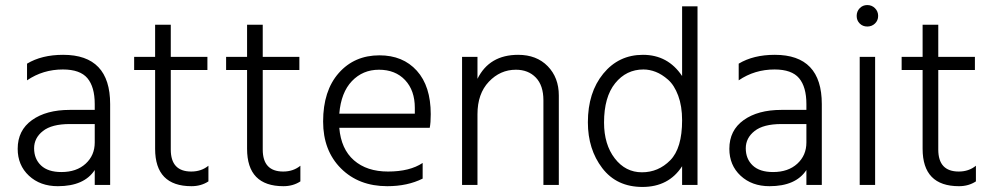

<svg xmlns="http://www.w3.org/2000/svg" viewBox="-20 -732 3928 760"><path d="M355 -241V-168C355 -134 343 -106 319 -84C295 -62 263 -51 223 -51C187.7 -51 160.8 -59.7 142.5 -77C124.2 -94.3 115 -117 115 -145C115 -172.3 126.7 -195.2 150 -213.5C173.3 -231.8 208.7 -241 256 -241ZM87 -414C129 -442.7 176.3 -457 229 -457C274.3 -457 306.7 -445.5 326 -422.5C345.3 -399.5 355 -365.3 355 -320V-297H256C194 -297 144.2 -283.5 106.5 -256.5C68.8 -229.5 50 -191.7 50 -143C50 -99.7 64.8 -64.2 94.5 -36.5C124.2 -8.8 162.3 5 209 5C278.3 5 327 -16.3 355 -59V0H416V-320C416 -450 354 -515 230 -515C173.3 -515 125.7 -503.3 87 -480Z M656 -455H801V-507H656V-634H594V-507H511V-455H594V-143C594 -44.3 642 5 738 5C763.3 5 785.7 -1.3 805 -14V-76C786.3 -60.7 763.7 -53 737 -53C683 -53 656 -82 656 -140Z M1020 -455H1165V-507H1020V-634H958V-507H875V-455H958V-143C958 -44.3 1006 5 1102 5C1127.3 5 1149.7 -1.3 1169 -14V-76C1150.3 -60.7 1127.7 -53 1101 -53C1047 -53 1020 -82 1020 -140Z M1622 -282H1323C1327.7 -338 1344.3 -381 1373 -411C1401.7 -441 1437.3 -456 1480 -456C1523.3 -456 1557.8 -442.3 1583.5 -415C1609.2 -387.7 1622 -351 1622 -305ZM1653 -87C1619 -64.3 1573.3 -53 1516 -53C1460 -53 1415 -67.8 1381 -97.5C1347 -127.2 1327.7 -170 1323 -226H1681C1683.7 -239.3 1685 -257.3 1685 -280C1685 -354 1666.7 -411.3 1630 -452C1593.3 -492.7 1544 -513 1482 -513C1416 -513 1362.3 -489.7 1321 -443C1279.7 -396.3 1259 -332.3 1259 -251C1259 -174.3 1282.5 -112.5 1329.5 -65.5C1376.5 -18.5 1437.7 5 1513 5C1566.3 5 1613 -5 1653 -25Z M1870 -507H1809V0H1870V-280C1870 -334 1885 -376.8 1915 -408.5C1945 -440.2 1980.7 -456 2022 -456C2054.7 -456 2081 -445.7 2101 -425C2121 -404.3 2131 -374.3 2131 -335V0H2192V-354C2192 -401.3 2177.3 -440 2148 -470C2118.7 -500 2079.7 -515 2031 -515C1955 -515 1901.3 -483.3 1870 -420Z M2521 -50C2477.7 -50 2441.8 -68.3 2413.5 -105C2385.2 -141.7 2371 -189 2371 -247C2371 -314.3 2385.7 -366.2 2415 -402.5C2444.3 -438.8 2481.7 -457 2527 -457C2543 -457 2559.2 -453.8 2575.5 -447.5C2591.8 -441.2 2608.2 -430.8 2624.5 -416.5C2640.8 -402.2 2654.2 -381.2 2664.5 -353.5C2674.8 -325.8 2680 -293.3 2680 -256C2680 -182 2664.3 -129.2 2633 -97.5C2601.7 -65.8 2564.3 -50 2521 -50ZM2680 -707V-431C2642.7 -487 2591 -515 2525 -515C2461 -515 2408.7 -490.2 2368 -440.5C2327.3 -390.8 2307 -326.7 2307 -248C2307 -176.7 2326 -116.2 2364 -66.5C2402 -16.8 2455 8 2523 8C2592.3 8 2644.7 -19.3 2680 -74V0H2741V-707Z M3172 -241V-168C3172 -134 3160 -106 3136 -84C3112 -62 3080 -51 3040 -51C3004.7 -51 2977.8 -59.7 2959.5 -77C2941.2 -94.3 2932 -117 2932 -145C2932 -172.3 2943.7 -195.2 2967 -213.5C2990.3 -231.8 3025.7 -241 3073 -241ZM2904 -414C2946 -442.7 2993.3 -457 3046 -457C3091.3 -457 3123.7 -445.5 3143 -422.5C3162.3 -399.5 3172 -365.3 3172 -320V-297H3073C3011 -297 2961.2 -283.5 2923.5 -256.5C2885.8 -229.5 2867 -191.7 2867 -143C2867 -99.7 2881.8 -64.2 2911.5 -36.5C2941.2 -8.8 2979.3 5 3026 5C3095.3 5 3144 -16.3 3172 -59V0H3233V-320C3233 -450 3171 -515 3047 -515C2990.3 -515 2942.7 -503.3 2904 -480Z M3383 0H3444V-507H3383ZM3371 -669C3371 -657 3375 -647 3383 -639C3391 -631 3401 -627 3413 -627C3425 -627 3435.2 -631 3443.5 -639C3451.8 -647 3456 -657 3456 -669C3456 -681 3451.8 -691.2 3443.5 -699.5C3435.2 -707.8 3425 -712 3413 -712C3401 -712 3391 -707.8 3383 -699.5C3375 -691.2 3371 -681 3371 -669Z M3694 -455H3839V-507H3694V-634H3632V-507H3549V-455H3632V-143C3632 -44.3 3680 5 3776 5C3801.3 5 3823.7 -1.3 3843 -14V-76C3824.3 -60.7 3801.7 -53 3775 -53C3721 -53 3694 -82 3694 -140Z"/></svg>

Font: Hind Light
Style: Regular
Weight: 300
Designer: Manushi Parikh, Satya Rajpurohit
Foundry: Indian Type Foundry
Version: Version 1.201;PS 1.0;hotconv 1.0.78;makeotf.lib2.5.61930; tt